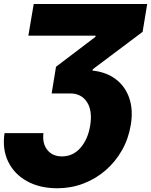

<svg xmlns="http://www.w3.org/2000/svg" viewBox="-30 -748 774 983"><path d="M-6.8 -66.4H192.4Q186 -13.2 212.4 19.8Q238.8 52.7 287.1 52.7Q344.2 52.7 382.3 8.5Q420.4 -35.6 431.6 -104.5Q444.3 -181.6 415 -225.8Q385.7 -270 329.1 -269.5H234.4L256.8 -406.2L459 -559.6V-565.4H115.2L142.6 -727.5H723.6L700.2 -585L445.3 -393.6L443.4 -386.7Q515.6 -378.9 564 -341.6Q612.3 -304.2 632.3 -244.4Q652.3 -184.6 639.6 -108.4Q627.9 -37.6 594.2 21.7Q560.5 81.1 510 124.5Q459.5 168 396.5 191.9Q333.5 215.8 263.7 215.8Q172.9 215.8 107.7 179.4Q42.5 143.1 11.7 79.1Q-19 15.1 -6.8 -66.4Z"/></svg>

Font: Inter Black
Style: Italic
Weight: 900
Italic angle: -9.39999°
Designer: Rasmus Andersson
Foundry: rsms
Version: Version 4.000;git-a52131595